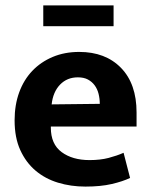

<svg xmlns="http://www.w3.org/2000/svg" viewBox="-20 -679 559 710"><path d="M485 -211H168V-207Q168 -146 208 -116.5Q248 -87 311 -87Q351 -87 381.5 -95Q412 -103 437 -114L461 -21Q434 -8 393 1.5Q352 11 296 11Q242 11 194.5 -3.5Q147 -18 111.5 -48Q76 -78 55 -124Q34 -170 34 -234Q34 -291 51 -337.5Q68 -384 99.5 -417Q131 -450 175 -468.5Q219 -487 273 -487Q370 -487 427.5 -428Q485 -369 485 -263ZM349 -295Q349 -314 344.5 -332Q340 -350 330 -363.5Q320 -377 305 -385Q290 -393 268 -393Q228 -393 202 -366Q176 -339 171 -293ZM400 -659V-582H140V-659Z"/></svg>

Font: Mukta Malar
Style: Bold
Weight: 700
Designer: Aadarsh Rajan, Girish Dalvi, Yashodeep Gholap
Foundry: Ek Type
Version: Version 2.538;PS 1.000;hotconv 16.6.51;makeotf.lib2.5.65220;